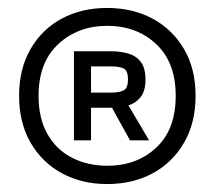

<svg xmlns="http://www.w3.org/2000/svg" viewBox="-20 -744 539 483"><path d="M249 -281Q186 -281 136 -308Q86 -335 57 -385Q28 -435 28 -503Q28 -571 57 -621Q86 -671 136 -697.5Q186 -724 249 -724Q314 -724 364 -697Q414 -670 443 -620.5Q472 -571 472 -503Q472 -435 443 -385Q414 -335 364 -308Q314 -281 249 -281ZM250 -327Q324 -327 373 -372.5Q422 -418 422 -503Q422 -587 373 -633Q324 -679 250 -679Q176 -679 126.5 -633Q77 -587 77 -503Q77 -446 99.5 -406.5Q122 -367 161.5 -347Q201 -327 250 -327ZM166 -615H209V-391H166ZM191 -615H262Q282 -615 302 -609.5Q322 -604 334 -588.5Q346 -573 346 -544Q346 -515 333.5 -499.5Q321 -484 302 -478.5Q283 -473 262 -473H191V-511H259Q281 -511 291.5 -517Q302 -523 302 -544Q302 -566 291.5 -571.5Q281 -577 259 -577H191ZM249 -496H293L355 -391H307Z"/></svg>

Font: 42dot Sans Light SemiBold
Style: Regular
Weight: 600
Version: Version 1.000